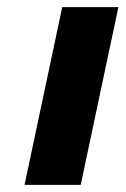

<svg xmlns="http://www.w3.org/2000/svg" viewBox="-20 -520 353 540"><path d="M155 -500 49 0H207L313 -500Z"/></svg>

Font: LT Wave Text Black Italic
Style: Regular
Weight: 900
Designer: Daniel Lyons
Version: Version 2.5 (Glyphs App)